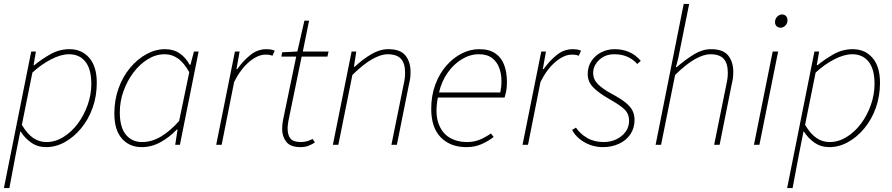

<svg xmlns="http://www.w3.org/2000/svg" viewBox="-20 -742 4574 984"><path d="M0 222 140 -478H164L152 -408H156Q195 -440 240 -465Q285 -490 336 -490Q399 -490 437.5 -445.5Q476 -401 476 -318Q476 -249 454.5 -189Q433 -129 395.5 -84Q358 -39 312 -13.5Q266 12 216 12Q173 12 140 -11Q107 -34 86 -68H84L62 42L28 222ZM218 -14Q263 -14 304.5 -39.5Q346 -65 378 -107.5Q410 -150 429 -203.5Q448 -257 448 -312Q448 -388 417.5 -426Q387 -464 334 -464Q292 -464 241 -437.5Q190 -411 146 -370L92 -102Q121 -54 151.5 -34Q182 -14 218 -14Z M706 12Q643 12 604.5 -32Q566 -76 566 -160Q566 -229 587.5 -289Q609 -349 646.5 -394Q684 -439 730.5 -464.5Q777 -490 826 -490Q870 -490 901.5 -468Q933 -446 952 -410H956L974 -478H998L902 0H878L890 -78H886Q849 -39 803 -13.5Q757 12 706 12ZM708 -14Q758 -14 805.5 -42.5Q853 -71 898 -122L950 -372Q922 -422 891 -443Q860 -464 824 -464Q779 -464 737.5 -438.5Q696 -413 664 -370.5Q632 -328 613 -275Q594 -222 594 -166Q594 -90 625 -52Q656 -14 708 -14Z M1088 0 1184 -478H1208L1192 -388H1196Q1226 -430 1263 -460Q1300 -490 1346 -490Q1355 -490 1366.5 -488.5Q1378 -487 1388 -482L1376 -456Q1370 -459 1362 -460.5Q1354 -462 1340 -462Q1301 -462 1257 -425Q1213 -388 1180 -322L1116 0Z M1520 12Q1468 12 1447 -15.5Q1426 -43 1426 -80Q1426 -92 1427 -102Q1428 -112 1430 -124L1498 -452H1422L1426 -474L1504 -478L1540 -636H1564L1532 -478H1664L1658 -452H1526L1458 -122Q1457 -113 1455.5 -104Q1454 -95 1454 -84Q1454 -50 1468.5 -32Q1483 -14 1522 -14Q1539 -14 1554.5 -18.5Q1570 -23 1582 -30L1594 -12Q1581 -3 1562.5 4.5Q1544 12 1520 12Z M1686 0 1782 -478H1806L1794 -400H1798Q1840 -439 1883.5 -464.5Q1927 -490 1970 -490Q2032 -490 2058 -457.5Q2084 -425 2084 -374Q2084 -356 2082.5 -343.5Q2081 -331 2076 -310L2014 0H1986L2048 -306Q2053 -329 2054.5 -342Q2056 -355 2056 -370Q2056 -417 2035 -440.5Q2014 -464 1966 -464Q1933 -464 1888 -439Q1843 -414 1786 -358L1714 0Z M2370 12Q2288 12 2239 -38Q2190 -88 2190 -184Q2190 -252 2211 -308.5Q2232 -365 2267.5 -405.5Q2303 -446 2346.5 -468Q2390 -490 2436 -490Q2487 -490 2518.5 -468.5Q2550 -447 2564 -409Q2578 -371 2578 -322Q2578 -306 2576.5 -291.5Q2575 -277 2572 -264.5Q2569 -252 2566 -242H2224Q2209 -162 2226.5 -111.5Q2244 -61 2283 -37.5Q2322 -14 2372 -14Q2410 -14 2439.5 -26.5Q2469 -39 2496 -58L2510 -40Q2483 -19 2448.5 -3.5Q2414 12 2370 12ZM2230 -268H2544Q2547 -283 2548.5 -297.5Q2550 -312 2550 -328Q2550 -362 2539 -393Q2528 -424 2502.5 -444Q2477 -464 2434 -464Q2389 -464 2347 -438.5Q2305 -413 2274 -369Q2243 -325 2230 -268Z M2658 0 2754 -478H2778L2762 -388H2766Q2796 -430 2833 -460Q2870 -490 2916 -490Q2925 -490 2936.5 -488.5Q2948 -487 2958 -482L2946 -456Q2940 -459 2932 -460.5Q2924 -462 2910 -462Q2871 -462 2827 -425Q2783 -388 2750 -322L2686 0Z M3070 12Q3035 12 3004 0.5Q2973 -11 2949 -31Q2925 -51 2912 -76L2932 -88Q2952 -57 2988.5 -35.5Q3025 -14 3074 -14Q3109 -14 3138.5 -28Q3168 -42 3186 -66.5Q3204 -91 3204 -122Q3204 -143 3196.5 -159.5Q3189 -176 3166.5 -193.5Q3144 -211 3100 -236Q3049 -265 3020.5 -294Q2992 -323 2992 -362Q2992 -400 3011 -429Q3030 -458 3061.5 -474Q3093 -490 3130 -490Q3171 -490 3205 -475Q3239 -460 3264 -430L3246 -414Q3225 -438 3195.5 -451Q3166 -464 3128 -464Q3082 -464 3051 -435Q3020 -406 3020 -368Q3020 -335 3044 -311Q3068 -287 3110 -264Q3161 -237 3187 -215.5Q3213 -194 3222.5 -173Q3232 -152 3232 -128Q3232 -85 3210.5 -53.5Q3189 -22 3152 -5Q3115 12 3070 12Z M3340 0 3484 -722H3512L3456 -444L3444 -398H3448Q3496 -439 3538.5 -464.5Q3581 -490 3624 -490Q3686 -490 3712 -457.5Q3738 -425 3738 -374Q3738 -356 3736.5 -343.5Q3735 -331 3730 -310L3668 0H3640L3702 -306Q3707 -329 3708.5 -342Q3710 -355 3710 -370Q3710 -417 3689 -440.5Q3668 -464 3620 -464Q3587 -464 3542 -439Q3497 -414 3440 -358L3368 0Z M3844 0 3940 -478H3968L3872 0ZM3980 -600Q3968 -600 3960 -608Q3952 -616 3952 -628Q3952 -646 3963.5 -657Q3975 -668 3988 -668Q4000 -668 4008 -660Q4016 -652 4016 -638Q4016 -622 4005 -611Q3994 -600 3980 -600Z M4014 222 4154 -478H4178L4166 -408H4170Q4209 -440 4254 -465Q4299 -490 4350 -490Q4413 -490 4451.5 -445.5Q4490 -401 4490 -318Q4490 -249 4468.5 -189Q4447 -129 4409.5 -84Q4372 -39 4326 -13.5Q4280 12 4230 12Q4187 12 4154 -11Q4121 -34 4100 -68H4098L4076 42L4042 222ZM4232 -14Q4277 -14 4318.5 -39.5Q4360 -65 4392 -107.5Q4424 -150 4443 -203.5Q4462 -257 4462 -312Q4462 -388 4431.5 -426Q4401 -464 4348 -464Q4306 -464 4255 -437.5Q4204 -411 4160 -370L4106 -102Q4135 -54 4165.5 -34Q4196 -14 4232 -14Z"/></svg>

Font: Source Sans Variable
Style: Italic
Weight: 200
Italic angle: -11°
Designer: Paul D. Hunt
Foundry: Adobe Systems Incorporated
Version: Version 3.006;hotconv 1.0.111;makeotfexe 2.5.65597